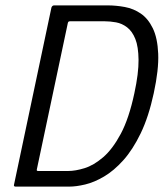

<svg xmlns="http://www.w3.org/2000/svg" viewBox="-20 -693 619 713"><path d="M551 -347Q532 -259 502.5 -198Q473 -137 438 -98Q403 -59 366.5 -37.5Q330 -16 296.5 -8Q263 0 237 0H38Q34 0 32.5 -2Q31 -4 32 -7L171 -665Q174 -673 181 -673H380Q411 -673 443.5 -667Q476 -661 503 -642.5Q530 -624 547.5 -588Q565 -552 567.5 -493.5Q570 -435 551 -347ZM479 -347Q495 -421 494.5 -470.5Q494 -520 482.5 -548.5Q471 -577 452 -591.5Q433 -606 411 -610Q389 -614 368 -614H241Q236 -614 234.5 -612.5Q233 -611 232 -608L117 -65Q116 -61 117 -59.5Q118 -58 122 -58H233Q260 -58 294 -68.5Q328 -79 363 -109Q398 -139 428.5 -196Q459 -253 479 -347Z"/></svg>

Font: Glory
Style: Italic
Weight: 400
Italic angle: -12°
Designer: Robert Leuschke
Foundry: Robert Leuschke
Version: Version 1.011